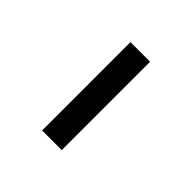

<svg xmlns="http://www.w3.org/2000/svg" viewBox="12 -524 385 385"><g transform="rotate(-45 204.5 -331.0)"><path d="M79.6 -303.2H330.1V-358.9H79.6Z"/></g></svg>

Font: HK Grotesk
Style: Regular
Weight: 400
Designer: Alfredo Marco Pradil and Stefan Peev
Foundry: Hanken Design Co.
Version: Version 1.045;PS 001.045;hotconv 1.0.88;makeotf.lib2.5.64775